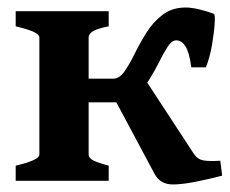

<svg xmlns="http://www.w3.org/2000/svg" viewBox="-20 -484 615 514"><path d="M492.2 -303.7Q486.8 -343.8 476.6 -359.9Q466.3 -376 452.1 -376Q439.9 -376 429 -359.1Q418 -342.3 405.8 -317.6Q393.6 -293 377.9 -268.3Q362.3 -243.7 340.8 -226.8Q319.3 -210 289.6 -210H214.8V-273.4H283.2Q299.8 -273.4 313.2 -292.7Q326.7 -312 340.6 -340.3Q354.5 -368.7 372.3 -397Q390.1 -425.3 415.5 -444.6Q440.9 -463.9 477.1 -463.9Q493.2 -463.9 515.1 -458.5Q537.1 -453.1 552.7 -446.8Q556.2 -445.8 554.7 -421.4Q553.2 -397 547.6 -364Q542 -331.1 531.2 -303.7ZM22 0V-40.5Q85.4 -55.2 85.4 -70.3V-212.9Q85.4 -257.8 106 -284.2Q126.5 -310.5 150.4 -332L217.3 -315.4V-70.3Q217.3 -63 226.1 -56.6Q234.9 -50.3 271 -40.5V0ZM271 -454.1V-413.6Q238.8 -407.2 228 -399.9Q217.3 -392.6 217.3 -383.8V-225.1Q217.3 -195.3 198 -175.5Q178.7 -155.8 154.1 -144.3Q129.4 -132.8 113.3 -127L85.4 -143.6V-383.8Q85.4 -391.1 71.8 -397.9Q58.1 -404.8 22 -413.6V-454.1ZM442.9 9.8Q409.2 9.8 394 -18.1L283.7 -224.6L374 -263.2L499.5 -71.3Q508.8 -57.6 523.9 -54.7Q539.1 -51.8 569.8 -53.7L574.7 -13.7Q544.9 -5.9 506.6 2Q468.3 9.8 442.9 9.8Z"/></svg>

Font: Gentium Book Plus
Style: Bold
Weight: 700
Designer: Victor Gaultney, Annie Olsen, Iska Routamaa, Becca Hirsbrunner
Foundry: SIL International
Version: Version 6.101